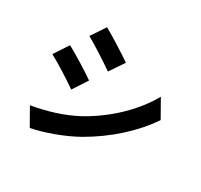

<svg xmlns="http://www.w3.org/2000/svg" viewBox="-171 -1013 1342 1284"><g transform="rotate(30 500.0 -371.0)"><path d="M309 -792 236 -682C302 -645 406 -577 462 -538L537 -649C485 -685 375 -755 309 -792ZM123 -82 198 50C287 34 430 -16 532 -74C696 -168 837 -295 930 -433L853 -569C773 -426 634 -289 464 -194C355 -135 235 -101 123 -82ZM155 -564 82 -453C150 -418 253 -350 310 -311L383 -423C332 -459 222 -528 155 -564Z"/></g></svg>

Font: Noto Sans Mono CJK JP Bold
Style: Regular
Weight: 700
Designer: Ryoko NISHIZUKA (kana & ideographs); Paul D. Hunt (Latin, Greek & Cyrillic); Wenlong ZHANG (bopomofo); Sandoll Communica
Foundry: Adobe Systems Incorporated
Version: Version 1.004;PS 1.004;hotconv 1.0.82;makeotf.lib2.5.63406